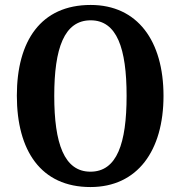

<svg xmlns="http://www.w3.org/2000/svg" viewBox="-20 -745 728 775"><path d="M345 10C535 10 640 -137 640 -358C640 -580 535 -725 346 -725C145 -725 48 -580 48 -359C48 -137 145 10 345 10ZM345 -52C239 -52 199 -166 199 -358C199 -550 239 -663 346 -663C452 -663 491 -550 491 -358C491 -166 452 -52 345 -52Z"/></svg>

Font: Noto Serif Tamil Condensed
Style: Bold Italic
Weight: 700
Width: 3
Italic angle: -12°
Designer: Indian Type Foundry, Tom Grace, and the Monotype Design Team
Foundry: Monotype Imaging Inc.
Version: Version 2.003